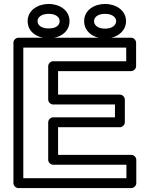

<svg xmlns="http://www.w3.org/2000/svg" viewBox="-20 -927 746 972"><path d="M562 -333H249C234 -333 224 -319 224 -308V-118C224 -103 238 -93 249 -93H620V-25H98V-686H619V-617H249C234 -617 224 -603 224 -592V-423C224 -408 238 -398 249 -398H562ZM587 -283C598 -283 612 -293 612 -308V-423C612 -434 602 -448 587 -448H274V-567H644C655 -567 669 -577 669 -592V-711C669 -722 659 -736 644 -736H73C62 -736 48 -726 48 -711V0C48 11 58 25 73 25H645C656 25 670 15 670 0V-118C670 -129 660 -143 645 -143H274V-283ZM227 -783C187 -783 170 -801 170 -820C170 -838 188 -857 227 -857C265 -857 282 -838 282 -820C282 -801 266 -783 227 -783ZM227 -733C280 -733 332 -763 332 -820C332 -876 280 -907 227 -907C174 -907 120 -877 120 -820C120 -762 173 -733 227 -733ZM512 -782C473 -782 456 -801 456 -820C456 -838 473 -857 512 -857C550 -857 568 -838 568 -820C568 -801 550 -782 512 -782ZM512 -732C565 -732 618 -764 618 -820C618 -876 565 -907 512 -907C459 -907 406 -877 406 -820C406 -763 458 -732 512 -732Z"/></svg>

Font: Asimov
Style: XWidOu
Weight: 500
Designer: Google
Version: Version 2.000980; 2014